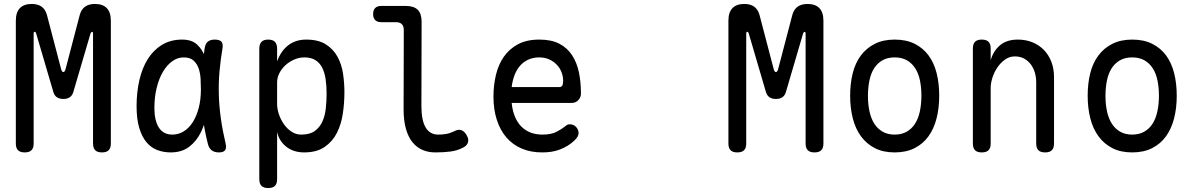

<svg xmlns="http://www.w3.org/2000/svg" viewBox="-20 -760 6040 970"><path d="M540 -35Q540 -12 529 -1Q518 10 495 10Q472 10 461 -1Q450 -12 450 -35V-590Q450 -599 445 -599Q440 -599 437 -590L351 -297Q346 -278 333 -269Q320 -260 300 -260Q280 -260 267 -269Q254 -278 249 -297L163 -590Q160 -600 155 -599.5Q150 -599 150 -590V-35Q150 -12 139 -1Q128 10 105 10Q82 10 71 -1Q60 -12 60 -35V-655Q60 -698 80.5 -719Q101 -740 140 -740Q171 -740 190 -726.5Q209 -713 217 -685L289 -410Q293 -396 300 -396Q307 -396 311 -410L383 -685Q391 -713 410 -726.5Q429 -740 460 -740Q499 -740 519.5 -719Q540 -698 540 -655Z M842 10Q806 10 774.5 -2Q743 -14 720 -41.5Q697 -69 683.5 -113.5Q670 -158 670 -224Q670 -293 684 -354.5Q698 -416 726.5 -461.5Q755 -507 798.5 -533.5Q842 -560 900 -560Q948 -560 975 -535.5Q1002 -511 1015.5 -473.5Q1029 -436 1032 -391.5Q1035 -347 1035 -308Q1035 -253 1026.5 -196.5Q1018 -140 996 -94Q974 -48 936.5 -19Q899 10 842 10ZM851 -80Q882 -80 908.5 -96.5Q935 -113 954 -143Q973 -173 984 -215Q995 -257 995 -308Q995 -332 993.5 -360.5Q992 -389 984 -413Q976 -437 958.5 -453.5Q941 -470 908 -470Q877 -470 850 -450.5Q823 -431 803 -397Q783 -363 771.5 -316Q760 -269 760 -215Q760 -151 782.5 -115.5Q805 -80 851 -80ZM1014 -516Q1018 -541 1031 -550.5Q1044 -560 1065 -560Q1089 -560 1098.5 -549.5Q1108 -539 1104 -516Q1094 -457 1089 -399.5Q1084 -342 1085.5 -283.5Q1087 -225 1095.5 -163.5Q1104 -102 1120 -34Q1125 -12 1117 -1Q1109 10 1086 10Q1063 10 1049 -1Q1035 -12 1030 -34Q1013 -102 1005 -163.5Q997 -225 996 -283.5Q995 -342 1000 -399.5Q1005 -457 1014 -516Z M1335 -560Q1358 -560 1369 -548.5Q1380 -537 1380 -514V-450Q1389 -475 1402.5 -495Q1416 -515 1434 -529.5Q1452 -544 1475 -552Q1498 -560 1527 -560Q1588 -560 1626 -536Q1664 -512 1685 -473.5Q1706 -435 1713 -388Q1720 -341 1720 -294Q1720 -240 1712 -186Q1704 -132 1682 -88.5Q1660 -45 1620 -17.5Q1580 10 1517 10Q1462 10 1425.5 -19.5Q1389 -49 1380 -94V145Q1380 168 1369 179Q1358 190 1335 190Q1312 190 1301 179Q1290 168 1290 145V-514Q1290 -537 1301 -548.5Q1312 -560 1335 -560ZM1518 -470Q1491 -470 1466 -459Q1441 -448 1422 -430.5Q1403 -413 1391.5 -390.5Q1380 -368 1380 -344V-234Q1380 -210 1389 -183Q1398 -156 1414 -133Q1430 -110 1452.5 -95Q1475 -80 1502 -80Q1545 -80 1570 -98Q1595 -116 1608.5 -145.5Q1622 -175 1626 -212.5Q1630 -250 1630 -288Q1630 -327 1625 -360.5Q1620 -394 1607.5 -418.5Q1595 -443 1573 -456.5Q1551 -470 1518 -470Z M2109 -224Q2109 -152 2130.5 -116Q2152 -80 2194 -80Q2214 -80 2233 -83Q2252 -86 2275 -97Q2295 -108 2310.5 -102.5Q2326 -97 2337 -78Q2349 -58 2344.5 -41.5Q2340 -25 2321 -15Q2291 1 2256 5.5Q2221 10 2179 10Q2143 10 2113.5 -3Q2084 -16 2063 -42.5Q2042 -69 2030.5 -110Q2019 -151 2019 -207L2020 -608Q2020 -628 2010 -638Q2000 -648 1980 -648H1906Q1886 -648 1875.5 -658.5Q1865 -669 1865 -689Q1865 -709 1875.5 -719.5Q1886 -730 1906 -730H2030Q2071 -730 2090.5 -710.5Q2110 -691 2110 -650Z M2859 -132Q2878 -132 2890.5 -118.5Q2903 -105 2903 -88Q2903 -79 2898.5 -70.5Q2894 -62 2882 -50Q2866 -35 2848 -24Q2830 -13 2809.5 -5Q2789 3 2766.5 6.5Q2744 10 2719 10Q2661 10 2615.5 -9.5Q2570 -29 2538.5 -65.5Q2507 -102 2490 -154.5Q2473 -207 2473 -272Q2473 -329 2485.5 -381.5Q2498 -434 2525.5 -473.5Q2553 -513 2597 -536.5Q2641 -560 2705 -560Q2765 -560 2805 -539.5Q2845 -519 2869.5 -482Q2894 -445 2904.5 -395.5Q2915 -346 2915 -287Q2915 -269 2902 -254.5Q2889 -240 2868 -240H2565Q2569 -200 2582 -169.5Q2595 -139 2615 -119.5Q2635 -100 2661.5 -90Q2688 -80 2720 -80Q2765 -80 2791.5 -94Q2818 -108 2833 -120Q2841 -127 2846 -129.5Q2851 -132 2859 -132ZM2809 -320Q2814 -320 2819.5 -326Q2825 -332 2825 -353Q2825 -374 2817 -395Q2809 -416 2793.5 -432.5Q2778 -449 2755.5 -459.5Q2733 -470 2705 -470Q2674 -470 2649.5 -459Q2625 -448 2607.5 -428Q2590 -408 2579.5 -380.5Q2569 -353 2565 -320Z M4140 -35Q4140 -12 4129 -1Q4118 10 4095 10Q4072 10 4061 -1Q4050 -12 4050 -35V-590Q4050 -599 4045 -599Q4040 -599 4037 -590L3951 -297Q3946 -278 3933 -269Q3920 -260 3900 -260Q3880 -260 3867 -269Q3854 -278 3849 -297L3763 -590Q3760 -600 3755 -599.5Q3750 -599 3750 -590V-35Q3750 -12 3739 -1Q3728 10 3705 10Q3682 10 3671 -1Q3660 -12 3660 -35V-655Q3660 -698 3680.5 -719Q3701 -740 3740 -740Q3771 -740 3790 -726.5Q3809 -713 3817 -685L3889 -410Q3893 -396 3900 -396Q3907 -396 3911 -410L3983 -685Q3991 -713 4010 -726.5Q4029 -740 4060 -740Q4099 -740 4119.5 -719Q4140 -698 4140 -655Z M4500 10Q4442 10 4400 -11.5Q4358 -33 4330 -71Q4302 -109 4288.5 -161.5Q4275 -214 4275 -276Q4275 -338 4288 -390Q4301 -442 4329 -479.5Q4357 -517 4399.5 -538.5Q4442 -560 4500 -560Q4559 -560 4601.5 -538.5Q4644 -517 4671.5 -479.5Q4699 -442 4712 -390Q4725 -338 4725 -276Q4725 -214 4711.5 -161.5Q4698 -109 4670.5 -71Q4643 -33 4600.5 -11.5Q4558 10 4500 10ZM4500 -80Q4535 -80 4560.5 -94.5Q4586 -109 4602.5 -134.5Q4619 -160 4627 -196.5Q4635 -233 4635 -276Q4635 -319 4627.5 -354.5Q4620 -390 4603.5 -415.5Q4587 -441 4561.5 -455.5Q4536 -470 4500 -470Q4464 -470 4438.5 -455.5Q4413 -441 4396.5 -415.5Q4380 -390 4372.5 -354Q4365 -318 4365 -275Q4365 -232 4373 -196Q4381 -160 4397.5 -134.5Q4414 -109 4439.5 -94.5Q4465 -80 4500 -80Z M4985 -35Q4985 -12 4974 -1Q4963 10 4940 10Q4917 10 4906 -1Q4895 -12 4895 -35V-515Q4895 -538 4906 -549Q4917 -560 4940 -560Q4963 -560 4974 -549Q4985 -538 4985 -515V-456Q4999 -504 5033 -532Q5067 -560 5122 -560Q5162 -560 5195.5 -546.5Q5229 -533 5253.5 -508Q5278 -483 5291.5 -448Q5305 -413 5305 -370V-35Q5305 -12 5294 -1Q5283 10 5260 10Q5237 10 5226 -1Q5215 -12 5215 -35V-344Q5215 -370 5208 -393.5Q5201 -417 5187.5 -435Q5174 -453 5154 -464Q5134 -475 5107 -475Q5080 -475 5057.5 -459Q5035 -443 5019 -419.5Q5003 -396 4994 -368Q4985 -340 4985 -316Z M5700 10Q5642 10 5600 -11.5Q5558 -33 5530 -71Q5502 -109 5488.5 -161.5Q5475 -214 5475 -276Q5475 -338 5488 -390Q5501 -442 5529 -479.5Q5557 -517 5599.5 -538.5Q5642 -560 5700 -560Q5759 -560 5801.5 -538.5Q5844 -517 5871.5 -479.5Q5899 -442 5912 -390Q5925 -338 5925 -276Q5925 -214 5911.5 -161.5Q5898 -109 5870.5 -71Q5843 -33 5800.5 -11.5Q5758 10 5700 10ZM5700 -80Q5735 -80 5760.5 -94.5Q5786 -109 5802.5 -134.5Q5819 -160 5827 -196.5Q5835 -233 5835 -276Q5835 -319 5827.5 -354.5Q5820 -390 5803.5 -415.5Q5787 -441 5761.5 -455.5Q5736 -470 5700 -470Q5664 -470 5638.5 -455.5Q5613 -441 5596.5 -415.5Q5580 -390 5572.5 -354Q5565 -318 5565 -275Q5565 -232 5573 -196Q5581 -160 5597.5 -134.5Q5614 -109 5639.5 -94.5Q5665 -80 5700 -80Z"/></svg>

Font: Maple Mono
Style: Regular
Weight: 400
Monospace: yes
Designer: subframe7536
Version: Version 7.300